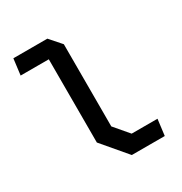

<svg xmlns="http://www.w3.org/2000/svg" viewBox="-177 -896 974 1027"><g transform="rotate(-30 310.0 -382.5)"><path d="M341 0H544.5L557 -99.5H397.5L322.5 -187.5V-695L261 -765H51L38.5 -665.5H212.5V-151.5Z"/></g></svg>

Font: Monaspace Krypton Medium
Style: Regular
Weight: 500
Designer: Riley Cran & the Lettermatic Team
Foundry: Lettermatic
Version: Version 1.101 (Monaspace Krypton)